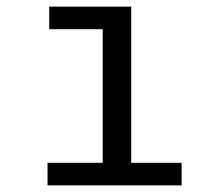

<svg xmlns="http://www.w3.org/2000/svg" viewBox="-20 -560 655 580"><path d="M376.4 -540V-68.2H528.7V0H123.6V-68.2H290.3V-471.8H128.7V-540Z"/></svg>

Font: FiraCode Nerd Font
Style: Regular
Weight: 400
Designer: Carrois Corporate, Edenspiekermann AG, Nikita Prokopov
Foundry: Carrois Corporate, Edenspiekermann AG, Nikita Prokopov
Version: Version 6.002;Nerd Fonts 2.1.0